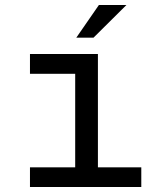

<svg xmlns="http://www.w3.org/2000/svg" viewBox="-20 -743 640 763"><path d="M99.1 -528.3V-449.7H278.8V-78.1H99.1V0H541.5V-78.1H369.1V-528.3ZM373 -723.1 283.2 -593.3H351.6L482.4 -723.1Z"/></svg>

Font: Roboto Mono
Style: Regular
Weight: 400
Monospace: yes
Designer: Google
Version: Version 3.000